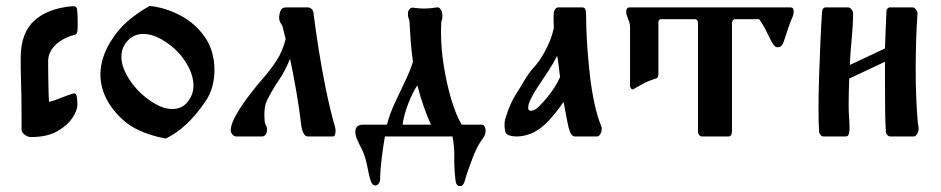

<svg xmlns="http://www.w3.org/2000/svg" viewBox="-20 -462 3186 650"><path d="M225 -441Q240 -442 241 -430Q242 -423 242.5 -412Q243 -401 243 -389V-373Q243 -363 241.5 -354.5Q240 -346 232 -344Q191 -333 167 -309Q143 -285 143 -255Q143 -254 143 -253Q143 -253 143 -236.5Q143 -220 143.5 -196Q144 -172 144.5 -150Q145 -128 146 -117Q163 -121 187.5 -131Q212 -141 227 -145Q228 -145 229 -145.5Q230 -146 231 -146Q238 -146 240 -135Q242 -124 242 -106Q242 -89 225.5 -63.5Q209 -38 174.5 -18Q140 2 84 2Q74 2 63.5 -6Q53 -14 53 -23V-69Q53 -104 52.5 -133Q52 -162 51 -194Q50 -226 50 -269Q51 -352 97 -393Q143 -434 225 -441Z M487 -442Q541 -436 591 -409.5Q641 -383 673.5 -336.5Q706 -290 706 -224Q706 -197 699 -170Q692 -143 677 -121Q615 -28 541 7Q486 -3 442 -25Q398 -47 362 -93Q320 -148 320 -210Q320 -264 353 -319Q379 -362 413 -391Q447 -420 487 -442ZM564 -93Q596 -93 615.5 -117.5Q635 -142 635 -172Q635 -201 620 -231.5Q605 -262 582 -286Q558 -311 526.5 -329Q495 -347 465 -347Q433 -347 412 -324Q391 -301 391 -270Q391 -241 407.5 -210.5Q424 -180 447 -156Q471 -131 502.5 -112Q534 -93 564 -93Z M1021 -437Q1029 -437 1034.5 -432Q1040 -427 1041 -420Q1048 -364 1058.5 -297Q1069 -230 1083 -161Q1097 -92 1115 -29Q1116 -24 1116 -18Q1116 -11 1114 -5.5Q1112 0 1106 0H1023Q1013 0 1008 -10Q1003 -20 1001 -30Q993 -96 983 -153.5Q973 -211 962 -263Q945 -221 923 -189Q901 -157 883 -120Q878 -109 876.5 -97Q875 -85 875 -75Q875 -68 875.5 -61.5Q876 -55 876 -51Q877 -43 880.5 -37Q884 -31 884 -22Q884 -14 879.5 -7Q875 0 867 0H780Q772 0 766.5 -7Q761 -14 761 -21Q762 -44 781.5 -77Q801 -110 825 -141Q847 -170 871.5 -198Q896 -226 916.5 -257.5Q937 -289 947 -330L938 -366Q937 -374 931 -382.5Q925 -391 925 -402Q925 -413 929.5 -425Q934 -437 949 -437Z M1473 -352Q1473 -298 1482.5 -238.5Q1492 -179 1507.5 -126.5Q1523 -74 1543 -40H1609Q1617 -40 1620.5 -34Q1624 -28 1624 -20Q1624 -7 1617 3Q1603 22 1594 40.5Q1585 59 1578 78Q1570 100 1564 116.5Q1558 133 1553 152Q1548 168 1537 168Q1524 168 1522 148Q1517 104 1518 71Q1519 38 1512 0H1283Q1277 35 1272 75Q1267 115 1267 144Q1267 153 1262 159.5Q1257 166 1251 166Q1240 166 1235 150Q1230 136 1226.5 116.5Q1223 97 1218 78Q1213 59 1205 43.5Q1197 28 1189 10Q1183 -4 1183 -15Q1183 -40 1209 -40H1290Q1299 -75 1316 -112Q1333 -149 1350.5 -185Q1368 -221 1378 -253Q1373 -289 1370.5 -321.5Q1368 -354 1366 -392Q1364 -397 1362.5 -402.5Q1361 -408 1361 -417Q1361 -424 1366 -430.5Q1371 -437 1378 -436Q1400 -433 1416 -433Q1426 -433 1436.5 -434Q1447 -435 1460 -437Q1466 -438 1471 -431.5Q1476 -425 1477 -417Q1478 -409 1477.5 -402.5Q1477 -396 1474 -388Q1473 -371 1473 -352ZM1439 -40Q1427 -66 1415 -100Q1403 -134 1393 -173Q1377 -150 1362 -111Q1347 -72 1343 -40Z M1951 -437Q1958 -437 1961 -431.5Q1964 -426 1964 -419Q1964 -403 1965 -367Q1966 -331 1969.5 -286.5Q1973 -242 1978 -199Q1984 -150 1993.5 -107.5Q2003 -65 2015 -36Q2017 -32 2017 -26Q2017 -17 2012.5 -8.5Q2008 0 2001 0H1927Q1920 0 1915.5 -5.5Q1911 -11 1909 -17Q1905 -27 1899.5 -55.5Q1894 -84 1888 -117Q1863 -81 1838.5 -54.5Q1814 -28 1787 -14Q1778 -9 1761.5 -4.5Q1745 0 1729 0Q1709 0 1697 -7Q1692 -10 1690 -19Q1688 -28 1688 -37Q1688 -49 1690 -58Q1700 -90 1708.5 -109Q1717 -128 1728 -145Q1739 -162 1753 -186Q1770 -215 1787.5 -234Q1805 -253 1822 -283Q1835 -306 1842.5 -325.5Q1850 -345 1855 -367Q1854 -382 1854 -395Q1854 -409 1855 -419Q1855 -425 1859.5 -431Q1864 -437 1870 -437ZM1768 -97Q1768 -87 1778 -87Q1790 -87 1805.5 -102.5Q1821 -118 1833 -133Q1861 -167 1876 -201Q1874 -219 1871 -242.5Q1868 -266 1866 -273Q1852 -245 1837 -222.5Q1822 -200 1802 -170Q1791 -154 1779.5 -132Q1768 -110 1768 -97Z M2103 -407Q2100 -414 2100 -422Q2100 -437 2112 -437H2656Q2667 -437 2667 -423Q2667 -415 2664 -407Q2654 -385 2647.5 -364Q2641 -343 2634 -323Q2632 -316 2627 -309Q2622 -302 2612 -302Q2605 -302 2599.5 -309.5Q2594 -317 2590 -325Q2579 -348 2569.5 -366Q2560 -384 2550 -397H2468Q2464 -397 2461 -393Q2458 -389 2458 -384V-16Q2458 -10 2455 -5Q2452 0 2446 0H2357Q2351 0 2347 -5Q2343 -10 2343 -16V-384Q2343 -389 2340.5 -393Q2338 -397 2333 -397H2218Q2209 -397 2209 -387V-210Q2209 -207 2207.5 -202.5Q2206 -198 2203 -197Q2174 -188 2156 -178Q2138 -168 2124 -160Q2120 -158 2116.5 -162.5Q2113 -167 2113 -171V-368Q2113 -380 2110.5 -387Q2108 -394 2103 -407Z M2853 -107Q2853 -82 2854.5 -65Q2856 -48 2856 -26Q2856 -16 2853.5 -8Q2851 0 2843 0H2768Q2762 0 2757.5 -5.5Q2753 -11 2753 -16Q2751 -47 2751 -93Q2751 -145 2753 -204.5Q2755 -264 2757.5 -321Q2760 -378 2763 -423Q2763 -428 2766.5 -432.5Q2770 -437 2775 -437H2851Q2857 -437 2862.5 -430.5Q2868 -424 2868 -416Q2868 -378 2863.5 -332.5Q2859 -287 2857 -242L2976 -298Q2977 -333 2978.5 -365Q2980 -397 2981 -424Q2981 -429 2984.5 -433Q2988 -437 2993 -437H3069Q3075 -437 3080.5 -430.5Q3086 -424 3086 -416Q3086 -415 3086 -414Q3083 -373 3081.5 -324Q3080 -275 3080 -226Q3080 -174 3082 -127.5Q3084 -81 3087 -50Q3087 -44 3088.5 -38Q3090 -32 3090 -26Q3090 -18 3085 -9Q3080 0 3073 0H2994Q2988 0 2983.5 -5.5Q2979 -11 2979 -16Q2977 -49 2976.5 -93.5Q2976 -138 2976 -187Q2976 -220 2976 -253L2855 -196Q2854 -172 2853.5 -149.5Q2853 -127 2853 -107Z"/></svg>

Font: Triodion
Style: Regular
Weight: 400
Version: Version 1.201; ttfautohint (v1.8.4.7-5d5b)